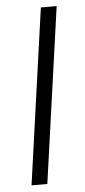

<svg xmlns="http://www.w3.org/2000/svg" viewBox="-51 -720 332 751"><g transform="rotate(-5 114.5 -345.0)"><path d="M201 -690 104 0H42L139 -690Z"/></g></svg>

Font: Exo 2 Light
Style: Italic
Weight: 300
Italic angle: -8°
Designer: Natanael Gama
Foundry: Natanael Gama
Version: Version 2.010